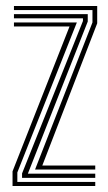

<svg xmlns="http://www.w3.org/2000/svg" viewBox="-20 -620 360 640"><path d="M96.8 -54.8 288.2 -545.2V-586.5H26.5V-600H304V-542.2L121 -68.2H297.5V-54.8ZM53.5 -27.2V-41.8L256.5 -550V-559H26.5V-572.8H272.5V-548.2L72.8 -41H297.5V-27.2ZM21.8 0V-48.8L211.8 -531.8H26.5V-545.2H236.2L37.8 -45.2V-13.5H297.5V0Z"/></svg>

Font: Big Shoulders Inline Text
Style: Regular
Weight: 400
Designer: Patric King
Foundry: XO Type Co
Version: Version 1.000